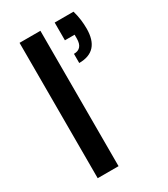

<svg xmlns="http://www.w3.org/2000/svg" viewBox="-184 -824 794 909"><g transform="rotate(-30 213.5 -370.0)"><path d="M370 -740Q378 -712 381 -687.5Q384 -663 384 -640Q384 -516 272 -516V-566Q320 -566 320 -622V-643H267V-740ZM75 -740H189V0H75Z"/></g></svg>

Font: Poppins Medium
Style: Regular
Weight: 500
Designer: Ninad Kale (Devanagari), Jonny Pinhorn (Latin)
Version: Version 5.002